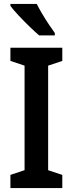

<svg xmlns="http://www.w3.org/2000/svg" viewBox="-20 -957 370 977"><path d="M297 0H33V-67L105 -91V-623L33 -647V-714H297V-647L225 -623V-91L297 -67ZM167 -937Q178 -915 194.5 -887Q211 -859 228.5 -833Q246 -807 259 -789V-777H179Q159 -794 130 -822Q101 -850 74 -879Q47 -908 33 -927V-937Z"/></svg>

Font: Noto Sans Hebrew Condensed SemiBold
Style: Regular
Weight: 600
Width: 3
Designer: Monotype Design Team
Foundry: Monotype Imaging Inc.
Version: Version 2.004; ttfautohint (v1.8.4.7-5d5b)